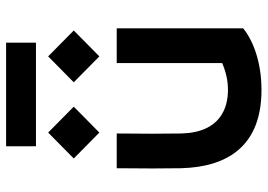

<svg xmlns="http://www.w3.org/2000/svg" viewBox="-144 -719 878 630"><g transform="rotate(-90 295.0 -404.0)"><path d="M517 -45 516 -46H517V-460H403V-114C375 -102 346 -95 315 -95C257 -95 175 -119 172 -249C171 -302 171 -377 172 -460H58C57 -377 57 -302 58 -249C62 -96 131 15 315 15C409 15 479 -14 517 -45ZM90 -601 175 -517 260 -601 175 -685ZM130 -725H470V-823H130ZM340 -601 425 -517 510 -601 425 -685Z"/></g></svg>

Font: KT Kiyosuna Sans Bold
Style: Regular
Weight: 700
Designer: [Zen Kaku Gothic] Yoshimichi Ohira
Version: Version 1.010;Glyphs 3.1.2 (3151)